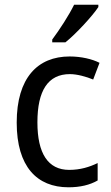

<svg xmlns="http://www.w3.org/2000/svg" viewBox="-20 -786 471 816"><path d="M398 -756V-766H295C273 -721 234 -661 202 -618V-606H258C303 -642 373 -718 398 -756ZM271 10C321 10 362 0 395 -19V-93C360 -76 321 -64 274 -64C184 -64 139 -134 139 -266C139 -401 184 -471 277 -471C308 -471 347 -460 376 -448L403 -519C372 -535 325 -546 276 -546C140 -546 51 -455 51 -265C51 -78 137 10 271 10Z"/></svg>

Font: Noto Sans Bengali UI SemiCondensed
Style: Regular
Weight: 400
Width: 4
Designer: Jelle Bosma - Monotype Design Team
Foundry: Monotype Imaging Inc.
Version: Version 2.003